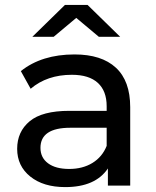

<svg xmlns="http://www.w3.org/2000/svg" viewBox="-20 -757 638 783"><path d="M291 -684 199 -607H112L245 -737H337L470 -607H383ZM284 -535Q394 -535 452.5 -481Q511 -427 511 -320V0H420V-70Q369 6 246 6Q157 6 103.5 -37Q50 -80 50 -150Q50 -220 101 -262.5Q152 -305 263 -305H415V-324Q415 -386 379 -419Q343 -452 273 -452Q172 -452 105 -395L65 -467Q150 -535 284 -535ZM415 -162V-236H267Q145 -236 145 -154Q145 -114 176 -91Q207 -68 262 -68Q317 -68 357 -92.5Q397 -117 415 -162Z"/></svg>

Font: Montserrat
Style: Regular
Weight: 500
Designer: Julieta Ulanovsky
Foundry: Julieta Ulanovsky
Version: Version 7.200;PS 007.200;hotconv 1.0.88;makeotf.lib2.5.64775